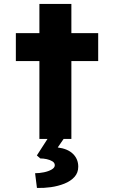

<svg xmlns="http://www.w3.org/2000/svg" viewBox="-20 -697 584 963"><path d="M177.6 0V-677.3H338V0ZM59.5 -390.6V-530.7H472.5V-390.6ZM165.3 245.7 156 171.8Q177.4 171.8 200.4 167.1Q223.4 162.4 239.1 153.2Q254.8 144.1 254.8 131.8Q254.8 119.7 243 112.3Q231.3 105 214.7 101.3Q198.2 97.7 182 97.7L164.9 82.6L233.6 -24H315.5L269.6 42.6Q320.2 49.1 346.4 75.1Q372.5 101 372.5 139Q372.5 169.6 353.3 190.7Q334.1 211.7 302.7 224.2Q271.3 236.6 235.5 241.7Q199.6 246.7 165.3 245.7Z"/></svg>

Font: Lexend Exa
Style: Regular
Weight: 400
Designer: Bonnie Shaver-Troup, Thomas Jockin
Foundry: Lexend
Version: Version 1.007